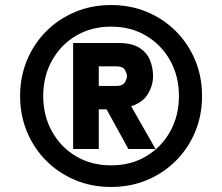

<svg xmlns="http://www.w3.org/2000/svg" viewBox="-20 -732 884 764"><path d="M422 12Q345 12 279.2 -15.5Q213.5 -43 164.2 -92.2Q115 -141.5 87.5 -207.2Q60 -273 60 -350Q60 -427 87.5 -492.8Q115 -558.5 164.2 -607.8Q213.5 -657 279.2 -684.5Q345 -712 422 -712Q499 -712 564.8 -684.5Q630.5 -657 679.8 -607.8Q729 -558.5 756.5 -492.8Q784 -427 784 -350Q784 -273 756.5 -207.2Q729 -141.5 679.8 -92.2Q630.5 -43 564.8 -15.5Q499 12 422 12ZM422 -74Q500.5 -74 561.5 -110.2Q622.5 -146.5 657.2 -209Q692 -271.5 692 -350Q692 -428.5 657.2 -491Q622.5 -553.5 561.5 -589.8Q500.5 -626 422 -626Q343.5 -626 282.5 -589.8Q221.5 -553.5 186.8 -491Q152 -428.5 152 -350Q152 -271.5 186.8 -209Q221.5 -146.5 282.5 -110.2Q343.5 -74 422 -74ZM271 -139V-561H450Q504.5 -561 534.8 -541.8Q565 -522.5 577 -492.2Q589 -462 589 -429Q589 -393 569.2 -359Q549.5 -325 502 -309L599 -139H491L404 -297H373V-139ZM373 -390H444Q466.5 -390 475.8 -402.8Q485 -415.5 485 -429Q485 -441 476.5 -454.5Q468 -468 444 -468H373Z"/></svg>

Font: Overpass Black
Style: Regular
Weight: 900
Designer: Delve Withrington, Dave Bailey, Thomas Jockin
Foundry: Delve Fonts LLC
Version: Version 4.000; ttfautohint (v1.8.3)